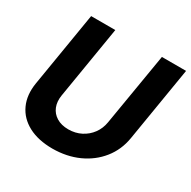

<svg xmlns="http://www.w3.org/2000/svg" viewBox="-163 -887 1052 1056"><g transform="rotate(30 362.5 -359.0)"><path d="M571.2 -727.5H724.7L646.8 -255.5Q633.7 -175.8 585.8 -116Q538 -56.2 464.6 -23Q391.1 10.1 300.7 10.4Q210.3 10.1 148 -23Q85.7 -56.2 58.3 -116Q30.8 -175.8 43.8 -255.5L121.8 -727.5H275.3L199.5 -268.2Q192.8 -226.7 205.7 -194.5Q218.7 -162.3 249 -143.8Q279.3 -125.2 323.7 -125Q368.7 -125.2 404.6 -143.8Q440.5 -162.3 464.1 -194.5Q487.7 -226.7 494.4 -268.2Z"/></g></svg>

Font: Inter Tight
Style: Italic
Weight: 400
Italic angle: -9.39999°
Designer: Rasmus Andersson
Foundry: rsms
Version: Version 3.002